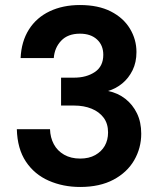

<svg xmlns="http://www.w3.org/2000/svg" viewBox="-20 -732 641 764"><path d="M299 12Q231 12 174 -13Q117 -38 83 -89Q49 -140 47 -218H179Q180 -185 194 -158.5Q208 -132 235 -116.5Q262 -101 299 -101Q334 -101 359 -115Q384 -129 397 -152Q410 -175 410 -205Q410 -240 392.5 -263.5Q375 -287 344.5 -299.5Q314 -312 275 -312H223V-423H275Q324 -423 357.5 -445.5Q391 -468 391 -514Q391 -552 366 -575Q341 -598 298 -598Q250 -598 223.5 -570Q197 -542 194 -501H62Q65 -567 95 -614.5Q125 -662 177.5 -687Q230 -712 298 -712Q371 -712 421 -686.5Q471 -661 497 -618Q523 -575 523 -525Q523 -484 507.5 -452.5Q492 -421 466.5 -400Q441 -379 410 -370Q449 -362 478.5 -339Q508 -316 525 -281Q542 -246 542 -200Q542 -143 514 -94.5Q486 -46 431.5 -17Q377 12 299 12Z"/></svg>

Font: DM Sans 18pt
Style: Bold
Weight: 700
Designer: Colophon Foundry, Jonny Pinhorn
Foundry: Colophon Foundry
Version: Version 4.004;gftools[0.9.30]